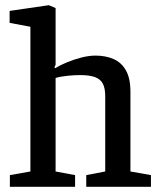

<svg xmlns="http://www.w3.org/2000/svg" viewBox="-20 -719 618 739"><path d="M18 0V-45L97 -59V-616L17 -631V-677L168 -699L194 -688V-469L190 -462L191 -456Q211 -468 237.5 -479Q264 -490 293 -497.5Q322 -505 348 -505Q386 -505 416.5 -492Q447 -479 464.5 -448.5Q482 -418 482 -366V-59L561 -45V0H312V-45L385 -59V-349Q385 -380 375.5 -397.5Q366 -415 345 -422.5Q324 -430 288 -430Q268 -430 241.5 -427.5Q215 -425 194 -419V-59L269 -45V0Z"/></svg>

Font: Faustina Light Medium
Style: Regular
Weight: 500
Version: Version 1.200